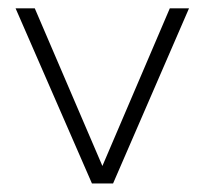

<svg xmlns="http://www.w3.org/2000/svg" viewBox="-20 -430 500 450"><path d="M16.5 -410.5H61.5L220 -41L378 -410.5H423L245 0H195.5Z"/></svg>

Font: League Spartan Thin ExtraLight
Style: Regular
Weight: 250
Version: Version 2.002